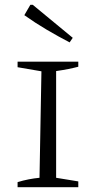

<svg xmlns="http://www.w3.org/2000/svg" viewBox="-20 -777 399 797"><path d="M53 0V-21Q76 -28 99 -32.5Q122 -37 144 -39L152 -481L53 -498V-521H305V-500Q286 -495 263.5 -490.5Q241 -486 213 -482V-39L305 -24V0ZM269 -601Q221 -626 173.5 -654Q126 -682 81 -714L106 -757H116L282 -620Z"/></svg>

Font: Piazzolla SC Light
Style: Regular
Weight: 300
Designer: Juan Pablo del Peral
Foundry: Huerta Tipografica
Version: Version 1.330